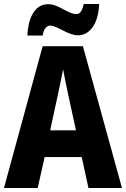

<svg xmlns="http://www.w3.org/2000/svg" viewBox="-20 -948 635 968"><path d="M118 -769H195C200 -804 218 -819 232 -819C269 -819 322 -770 373 -770C429 -770 476 -823 480 -928H402C396 -896 383 -877 366 -877C321 -877 277 -927 223 -927C149 -927 121 -846 118 -769ZM426 0H595L398 -715H195L0 0H170L205 -156H392ZM326 -461 363 -291H233L270 -462C278 -501 292 -563 298 -599C305 -559 316 -507 326 -461Z"/></svg>

Font: Noto Sans Gurmukhi UI Condensed ExtraBold
Style: Regular
Weight: 800
Width: 3
Designer: Jelle Bosma - Monotype Design Team
Foundry: Monotype Imaging Inc.
Version: Version 2.004